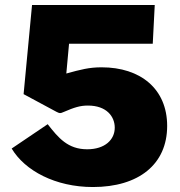

<svg xmlns="http://www.w3.org/2000/svg" viewBox="-20 -743 726 773"><path d="M109 -723 75 -364 207 -293C221 -286 222 -286 236 -292C280 -311 303 -318 334 -318C409 -318 442 -274 442 -229C442 -181 403 -142 331 -142C253 -142 215 -188 172 -243L27 -145C80 -56 203 10 354 10C538 10 653 -81 653 -236C653 -385 546 -472 389 -472C339 -472 305 -463 247 -447L258 -567H595L603 -723Z"/></svg>

Font: United Sans Black
Style: Regular
Weight: 900
Designer: Pablo Impallari, Rodrigo Fuenzalida (Modified by Dan O. Williams)
Version: Version 1.000;PS 001.000;hotconv 1.0.88;makeotf.lib2.5.64775